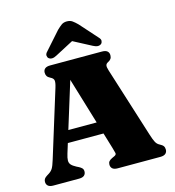

<svg xmlns="http://www.w3.org/2000/svg" viewBox="-131 -1040 1051 1150"><g transform="rotate(-15 394.0 -464.5)"><path d="M178.5 -298H470.5L471 -223.5H177.5ZM259 -34Q259 -18.5 248.8 -9.2Q238.5 0 216.5 0H56.5Q35 0 24.5 -9.2Q14 -18.5 14 -34Q14 -45 19.2 -52.8Q24.5 -60.5 36.5 -68L47 -74.5Q63.5 -84.5 72.8 -99.2Q82 -114 93 -150.5L221 -564Q230 -593.5 227.5 -606.8Q225 -620 207 -628.5Q193 -635.5 187.2 -644.5Q181.5 -653.5 181.5 -666Q181.5 -682 192 -691Q202.5 -700 224.5 -700H546Q568 -700 578.5 -691Q589 -682 589 -666Q589 -652.5 582.8 -643.8Q576.5 -635 565 -629.5Q552.5 -623.5 550.2 -613.2Q548 -603 555 -581L692.5 -145.5Q703 -112 711.5 -96.2Q720 -80.5 734 -73.5Q751.5 -64.5 757.5 -56Q763.5 -47.5 763.5 -34Q763.5 -18.5 753 -9.2Q742.5 0 720.5 0H456.5Q434 0 423.8 -9.2Q413.5 -18.5 413.5 -34Q413.5 -46.5 420 -54.2Q426.5 -62 439.5 -68L455.5 -75.5Q468.5 -81.5 466.5 -91.8Q464.5 -102 457.5 -125L310.5 -612.5L331.5 -627L188 -163.5Q180 -138 179.8 -122.2Q179.5 -106.5 189 -95.8Q198.5 -85 219.5 -74L233.5 -67Q245 -61 252 -53.8Q259 -46.5 259 -34ZM437 -832H341L501.5 -747.5Q533.5 -730 552 -745Q559 -751 560 -762.2Q561 -773.5 548.5 -786L452.5 -893.5Q436.5 -909.5 423 -919.2Q409.5 -929 389 -929Q368.5 -929 355.2 -919.2Q342 -909.5 325.5 -893.5L230 -786Q217.5 -773.5 218.5 -762.2Q219.5 -751 226.5 -745Q245 -730 276.5 -747.5Z"/></g></svg>

Font: Fraunces
Style: Regular
Weight: 900
Version: Version 1.000;[b76b70a41]